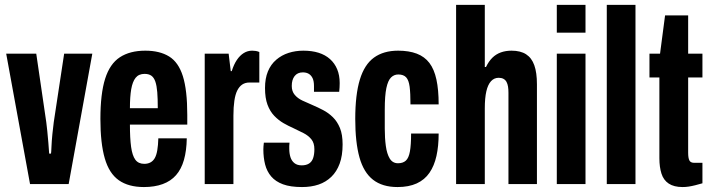

<svg xmlns="http://www.w3.org/2000/svg" viewBox="-20 -744 2876 776"><path d="M101.4 0 5 -527.2H126.5L167.1 -249.6Q169.1 -237.3 171.1 -214.7Q173.1 -192.1 175.4 -167.9Q177.7 -143.6 178.7 -123.2H186.1Q187.1 -127.5 188 -150.6Q188.9 -173.7 191.7 -201.8Q194.5 -229.8 197.3 -250.4L239.3 -527.2H353.1L257.5 0Z M561.6 12Q499.3 12 460.2 -15.5Q421.1 -43 403.5 -103.9Q385.8 -164.8 385.8 -263.2Q385.8 -365.2 404.9 -425.7Q424 -486.2 464.6 -512.7Q505.2 -539.2 567.4 -539.2Q625.4 -539.2 663.3 -515.9Q701.3 -492.6 719.1 -436.1Q736.9 -379.6 736.9 -279.7V-240.3H505.1Q505.1 -185.2 509.9 -150.1Q514.8 -115.1 527 -98.5Q539.3 -81.8 563 -81.8Q577.2 -81.8 588 -87.5Q598.8 -93.2 605.6 -105.1Q612.4 -117.1 615.7 -136.9Q619.1 -156.7 619.9 -185H734.9Q734.1 -134.9 723.4 -97.5Q712.7 -60.2 691.5 -36.1Q670.4 -12 637.6 0Q604.8 12 561.6 12ZM505.1 -306.6H617.7Q617.7 -345.2 615.6 -371.5Q613.5 -397.7 607.8 -414.3Q602 -430.9 591.5 -438.2Q580.9 -445.4 564.6 -445.4Q540.7 -445.4 528.1 -429.6Q515.6 -413.9 510.3 -383.3Q505.1 -352.7 505.1 -306.6Z M807.4 0V-527.2H904.1L912.6 -456.4H916.6Q925.1 -483.6 937.3 -501.7Q949.5 -519.8 965.1 -529.5Q980.7 -539.2 999.1 -539.2Q1006.3 -539.2 1013.5 -538.1Q1020.7 -537 1028.1 -533.8V-410.5H988.2Q971.3 -410.5 959.1 -402.4Q947 -394.3 938.9 -378.2Q930.9 -362.1 927.2 -336.6Q923.4 -311.2 923.4 -276.5V0Z M1200.7 12Q1153.9 12 1123.8 0.9Q1093.7 -10.2 1076.2 -30.7Q1058.7 -51.2 1051.5 -79.2Q1044.4 -107.2 1044.4 -140.2Q1044.4 -145 1044.9 -152.4Q1045.4 -159.9 1046.4 -167.3H1150.1Q1149.1 -159.7 1149.1 -154.3Q1149.1 -148.9 1149.1 -142.9Q1149.1 -124 1153.9 -108.8Q1158.8 -93.5 1170.1 -84.6Q1181.4 -75.7 1199.1 -75.7Q1217.5 -75.7 1229.1 -83.1Q1240.7 -90.5 1245.6 -105.2Q1250.6 -119.8 1250.6 -141Q1250.6 -166.1 1238.5 -181Q1226.5 -195.8 1207 -205.9Q1187.5 -216 1165.9 -226Q1146.1 -234.7 1126 -246.2Q1106 -257.7 1088.6 -275.7Q1071.3 -293.7 1061.2 -320.7Q1051.1 -347.7 1051.1 -388.3Q1051.1 -427 1062.8 -455.3Q1074.4 -483.6 1096.3 -502.4Q1118.2 -521.2 1146.3 -530.2Q1174.3 -539.2 1206.2 -539.2Q1240.9 -539.2 1267.8 -530.7Q1294.8 -522.2 1313.8 -505.2Q1332.8 -488.2 1342.8 -464Q1352.9 -439.8 1352.9 -408.3Q1352.9 -400.3 1352.4 -390.7Q1351.9 -381.1 1350.9 -373.1H1249V-396.4Q1249 -416.2 1243.4 -428Q1237.7 -439.8 1227.8 -445.7Q1217.9 -451.5 1203.8 -451.5Q1193.1 -451.5 1184.7 -447.7Q1176.3 -443.8 1170.5 -436.3Q1164.8 -428.8 1162 -419Q1159.2 -409.2 1159.2 -396.5Q1159.2 -374.8 1171.2 -360.7Q1183.1 -346.5 1202.3 -337.5Q1221.6 -328.4 1243.5 -319.2Q1264.3 -310.4 1286 -299Q1307.8 -287.6 1325.5 -270.2Q1343.2 -252.8 1354 -226.5Q1364.7 -200.3 1364.7 -160.3Q1364.7 -115 1352.8 -82.7Q1340.9 -50.3 1319.1 -29.3Q1297.3 -8.2 1267.7 1.9Q1238 12 1200.7 12Z M1586.7 12Q1525.6 12 1487.7 -17.5Q1449.8 -47 1432.8 -108Q1415.8 -169 1415.8 -263.2Q1415.8 -361.3 1434.4 -422.3Q1452.9 -483.3 1491.6 -511.3Q1530.3 -539.2 1589 -539.2Q1632.7 -539.2 1664.4 -527.2Q1696.1 -515.1 1715.5 -489.6Q1734.9 -464.1 1743.9 -422.5Q1752.9 -381 1752.9 -322H1639Q1639 -366.9 1635.6 -393.5Q1632.1 -420.2 1621.4 -431.6Q1610.7 -443 1589.7 -443Q1572.7 -443 1560.4 -430.9Q1548.1 -418.8 1541.6 -388.3Q1535.1 -357.8 1535.1 -300.9V-223.8Q1535.1 -185.9 1539.4 -154.1Q1543.7 -122.3 1555.2 -103.2Q1566.8 -84.2 1588.6 -84.2Q1608.6 -84.2 1620.3 -94.8Q1632 -105.5 1636.7 -131.7Q1641.5 -158 1641.5 -204.4H1752.9Q1752.9 -153.6 1744 -113.7Q1735.1 -73.8 1715.8 -45.7Q1696.5 -17.5 1664.3 -2.7Q1632.1 12 1586.7 12Z M1823.4 0V-724.2H1939.4V-473.2H1944.2Q1955.2 -496.1 1970 -510.7Q1984.8 -525.2 2004.3 -532.2Q2023.8 -539.2 2047.4 -539.2Q2083.7 -539.2 2106.3 -524.6Q2129 -509.9 2139.5 -480.2Q2150.1 -450.5 2150.1 -403.3V0H2035V-369.3Q2035 -383 2033.3 -393.8Q2031.5 -404.7 2027.3 -412.7Q2023.1 -420.7 2015.1 -425.2Q2007.1 -429.6 1995.6 -429.6Q1977.1 -429.6 1964.5 -415.8Q1951.8 -401.9 1945.6 -374.8Q1939.4 -347.7 1939.4 -306.7V0Z M2230.4 -611.9V-724.2H2346.4V-611.9ZM2230.4 0V-527.2H2346.4V0Z M2432.4 0V-724.2H2548.4V0Z M2738.9 12Q2703.9 12 2682.8 -2Q2661.8 -15.9 2653.4 -42.4Q2645 -68.9 2645 -104.4V-430.8H2604.9V-527.2H2647.7L2668 -681.7H2761.3V-527.2H2819V-430.8H2761.3V-126.8Q2761.3 -105.4 2766.2 -95.7Q2771 -85.9 2786.3 -85.9H2819V-3.2Q2804.5 1 2790.3 4.6Q2776.1 8.2 2763.5 10.1Q2751 12 2738.9 12Z"/></svg>

Font: Archivo SemiBold ExtraCondensed
Style: Regular
Weight: 600
Width: 2
Version: Version 2.001